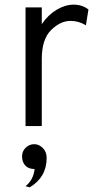

<svg xmlns="http://www.w3.org/2000/svg" viewBox="-20 -543 426 827"><path d="M90 0V-511H160V-439Q187 -479 224 -501Q261 -523 297 -523Q335 -523 361 -502L350 -434Q319 -453 284 -453Q240 -453 200 -413.5Q160 -374 160 -289V0ZM90 259Q124 232 129 185Q102 185 88.5 169.5Q75 154 75 131Q75 108 91 93Q107 78 127 78Q148 78 164.5 94.5Q181 111 181 137Q181 220 108 264Z"/></svg>

Font: Overpass Light
Style: Regular
Weight: 300
Designer: Delve Withrington, Thomas Jockin
Foundry: Delve Fonts
Version: Version 3.000;DELV;Overpass